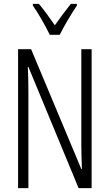

<svg xmlns="http://www.w3.org/2000/svg" viewBox="-20 -967 563 987"><path d="M375 -947H344C312 -906 291 -879 262 -837C235 -876 204 -919 180 -947H149V-938C177 -899 213 -835 236 -788H287C310 -835 347 -896 375 -938ZM451 0V-714H398V-234C398 -200 399 -150 401 -98H398L140 -714H73V0H126V-493C126 -542 125 -582 123 -623H126L384 0Z"/></svg>

Font: Noto Sans Display Condensed Light
Style: Regular
Weight: 300
Width: 3
Designer: Monotype Design Team
Foundry: Monotype Imaging Inc.
Version: Version 1.900